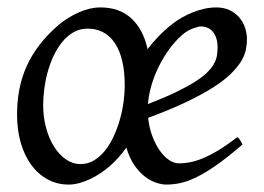

<svg xmlns="http://www.w3.org/2000/svg" viewBox="-20 -477 711 517"><path d="M469.2 -381.8Q452.6 -367.2 437 -346.2Q421.4 -325.2 408.9 -300.5Q396.5 -275.9 388.4 -249.3Q380.4 -222.7 378.4 -196.8Q421.4 -213.4 451.9 -228Q482.4 -242.7 503.2 -255.6Q523.9 -268.6 536.4 -280.5Q548.8 -292.5 555.4 -304Q562 -315.4 564 -326.7Q565.9 -337.9 565.9 -349.1Q565.9 -364.3 562 -375.2Q558.1 -386.2 552 -392.8Q545.9 -399.4 537.8 -402.6Q529.8 -405.8 521 -405.8Q514.2 -405.8 498.8 -400.1Q483.4 -394.5 469.2 -381.8ZM315.9 -246.1Q315.9 -320.8 289.6 -360.4Q263.2 -399.9 215.8 -399.9Q195.3 -399.9 178.5 -390.4Q161.6 -380.9 148.4 -365Q135.3 -349.1 125.2 -328.4Q115.2 -307.6 108.9 -284.9Q102.5 -262.2 99.4 -238.8Q96.2 -215.3 96.2 -194.8Q96.2 -162.1 104 -133.1Q111.8 -104 125.5 -82.3Q139.2 -60.5 157.5 -47.9Q175.8 -35.2 196.8 -35.2Q216.8 -35.2 233.4 -45.2Q250 -55.2 263.2 -72Q276.4 -88.9 286.4 -110.6Q296.4 -132.3 303 -155.8Q309.6 -179.2 312.7 -202.6Q315.9 -226.1 315.9 -246.1ZM645 -371.1Q645 -357.4 641.8 -342.3Q638.7 -327.1 628.7 -311Q618.7 -294.9 600.6 -277.3Q582.5 -259.8 553 -241Q523.4 -222.2 480.7 -201.9Q438 -181.6 378.9 -159.7Q381.8 -132.3 390.4 -109.9Q398.9 -87.4 410.4 -71.3Q421.9 -55.2 435.3 -46.1Q448.7 -37.1 461.9 -37.1Q472.7 -37.1 487.3 -39.3Q502 -41.5 521.2 -48.8Q540.5 -56.2 564.7 -70.3Q588.9 -84.5 619.1 -107.9Q623.5 -105 627.4 -98.4Q631.3 -91.8 632.8 -87.9Q592.8 -53.2 562.3 -32Q531.7 -10.7 507.8 0.7Q483.9 12.2 464.8 16.1Q445.8 20 428.2 20Q415 20 399.4 14.6Q383.8 9.3 368.7 -2.7Q353.5 -14.6 340.8 -33.7Q328.1 -52.7 320.3 -79.6Q300.8 -52.2 276.9 -30.8Q264.6 -20 250.7 -10.7Q236.8 -1.5 222.2 5.4Q207.5 12.2 193.1 16.1Q178.7 20 165 20Q133.3 20 107.4 5.6Q81.5 -8.8 63.5 -33.9Q45.4 -59.1 35.6 -93.5Q25.9 -127.9 25.9 -168Q25.9 -203.1 32 -235.6Q38.1 -268.1 51.5 -298.1Q64.9 -328.1 86.4 -356.2Q107.9 -384.3 138.2 -410.2Q162.1 -430.2 192.1 -443.6Q222.2 -457 250 -457Q301.8 -457 333.7 -427.5Q365.7 -397.9 377.4 -344.7Q391.6 -363.3 408.2 -380.4Q424.8 -397.5 444.8 -413.1Q456.1 -421.9 470.2 -429.9Q484.4 -438 499.8 -444.1Q515.1 -450.2 531 -453.6Q546.9 -457 562 -457Q583 -457 598.6 -449.5Q614.3 -441.9 624.5 -429.7Q634.8 -417.5 639.9 -402.1Q645 -386.7 645 -371.1Z"/></svg>

Font: Gentium Plus
Style: Italic
Weight: 400
Italic angle: -8°
Designer: J. Victor Gaultney, Annie Olsen, Iska Routamaa
Foundry: SIL International
Version: Version 1.510